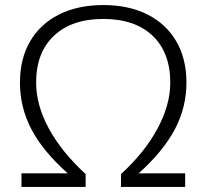

<svg xmlns="http://www.w3.org/2000/svg" viewBox="-20 -740 817 760"><path d="M529 -54H713V0H459V-51Q553 -137 603.5 -231Q654 -325 654 -413Q654 -532 584 -598.5Q514 -665 389 -665Q264 -665 193.5 -598.5Q123 -532 123 -413Q123 -324 173.5 -231Q224 -138 319 -51V0H65V-54H248Q150 -141 104.5 -228Q59 -315 59 -413Q59 -507 99 -576Q139 -645 213.5 -682.5Q288 -720 389 -720Q490 -720 564 -682.5Q638 -645 678 -576Q718 -507 718 -413Q718 -315 672 -228Q626 -141 529 -54Z"/></svg>

Font: Muli Light
Style: Regular
Weight: 300
Designer: Vernon Adams
Foundry: Vernon Adams
Version: Version 2.100